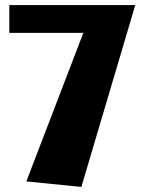

<svg xmlns="http://www.w3.org/2000/svg" viewBox="-20 -716 560 765"><path d="M519 -695.8 304.2 28.8 85 6.8 312 -585H17.1V-695.8Z"/></svg>

Font: Galindo
Style: Regular
Weight: 400
Version: Version 1.000